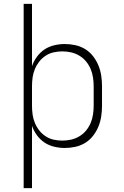

<svg xmlns="http://www.w3.org/2000/svg" viewBox="-20 -755 640 990"><path d="M102 215V-735H145V-414Q154 -440 170.5 -462.5Q187 -485 209.5 -500Q232 -515 259.5 -521.5Q287 -528 314 -528Q342 -528 369 -522Q396 -516 419.5 -501.5Q443 -487 460 -465Q477 -443 487.5 -417.5Q498 -392 502 -364.5Q506 -337 506 -310V-210Q506 -183 502 -155.5Q498 -128 487.5 -102.5Q477 -77 460 -55Q443 -33 419.5 -18.5Q396 -4 369 2Q342 8 314 8Q287 8 259.5 1.5Q232 -5 209.5 -20Q187 -35 170.5 -57.5Q154 -80 145 -106V215ZM301 -30Q324 -30 346.5 -35Q369 -40 389 -52Q409 -64 423.5 -81.5Q438 -99 447 -120Q456 -141 459.5 -164Q463 -187 463 -210V-310Q463 -333 459.5 -356Q456 -379 447 -400Q438 -421 423.5 -438.5Q409 -456 389 -468Q369 -480 346.5 -485Q324 -490 301 -490Q278 -490 256 -485Q234 -480 215 -467.5Q196 -455 182 -437Q168 -419 159.5 -398Q151 -377 148 -355Q145 -333 145 -310V-210Q145 -187 148 -165Q151 -143 159.5 -122Q168 -101 182 -83Q196 -65 215 -52.5Q234 -40 256 -35Q278 -30 301 -30Z"/></svg>

Font: Iosevka Etoile Extralight
Style: Regular
Weight: 200
Designer: Belleve Invis
Foundry: Belleve Invis
Version: Version 22.1.2; ttfautohint (v1.8.4)